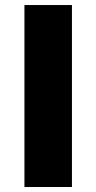

<svg xmlns="http://www.w3.org/2000/svg" viewBox="-20 -750 386 770"><path d="M78 0V-729.8H268.5V0Z"/></svg>

Font: Science Gothic
Style: Regular
Weight: 400
Designer: Thomas Phinney, Vassil Kateliev, Brandon Buerkle
Foundry: Font Detective LLC
Version: Version 1.018